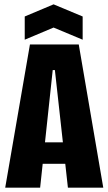

<svg xmlns="http://www.w3.org/2000/svg" viewBox="-20 -865 500 885"><path d="M4 0 118 -660H343L456 0H293L233 -542H223L165 0ZM109 -110V-209H349V-110ZM94 -682V-789L227 -845L361 -789V-682L227 -738Z"/></svg>

Font: Bricolage Grotesque 72pt Condensed ExtraBold
Style: Regular
Weight: 800
Width: 3
Designer: Mathieu Triay
Foundry: Atelier Triay
Version: Version 1.001;gftools[0.9.33.dev8+g029e19f]